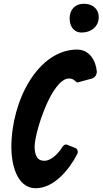

<svg xmlns="http://www.w3.org/2000/svg" viewBox="-20 -993 542 1015"><path d="M412 -821C459 -821 502 -850 502 -903C502 -939 477 -973 422 -973C378 -973 348 -943 348 -895C348 -856 369 -821 412 -821ZM175 -163C167 -176 163 -195 163 -218C163 -292 253 -578 345 -578C358 -578 368 -574 376 -566C381 -561 386 -558 388 -557H389L467 -578H466C481 -582 491 -596 492 -613C487 -675 451 -731 388 -731C184 -731 40 -466 40 -213C40 -134 65 2 169 2C265 2 345 -95 388 -178C390 -181 391 -185 391 -190C391 -195 390 -206 377 -211L337 -227C334 -229 332 -229 329 -229C321 -229 313 -223 305 -209L301 -203C276 -168 243 -143 215 -143C196 -143 182 -150 174 -164ZM492 -613V-614V-613C492 -613 492 -613 492 -613Z"/></svg>

Font: Bangerz
Style: Regular
Weight: 400
Designer: vernon adams
Foundry: Vernon Adams
Version: Version 2.10;December 28, 2023;FontCreator 13.0.0.2683 64-bi